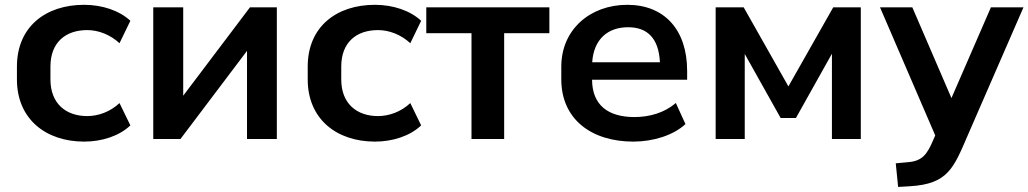

<svg xmlns="http://www.w3.org/2000/svg" viewBox="-20 -569 4210 786"><path d="M324.7 10.7C396 10.7 467.8 -11.7 513.7 -55.7L469.2 -147C430.7 -110.8 381.8 -93.8 336.9 -93.8C250 -93.8 186.5 -145 186.5 -243.7V-296.4C186.5 -396.5 249.5 -445.8 336.9 -445.8C383.8 -445.8 431.6 -426.8 469.2 -392.1L513.7 -483.9C469.2 -525.4 399.4 -549.3 324.2 -549.3C168 -549.3 49.3 -460.4 49.3 -296.4V-243.7C49.3 -82 167 10.7 324.7 10.7Z M718.8 0 991.2 -360.8V0H1113.3V-539.1H1003.4L730 -177.2V-539.1H607.4V0Z M1515.1 10.7C1586.4 10.7 1658.2 -11.7 1704.1 -55.7L1659.7 -147C1621.1 -110.8 1572.3 -93.8 1527.3 -93.8C1440.4 -93.8 1377 -145 1377 -243.7V-296.4C1377 -396.5 1439.9 -445.8 1527.3 -445.8C1574.2 -445.8 1622.1 -426.8 1659.7 -392.1L1704.1 -483.9C1659.7 -525.4 1589.8 -549.3 1514.6 -549.3C1358.4 -549.3 1239.7 -460.4 1239.7 -296.4V-243.7C1239.7 -82 1357.4 10.7 1515.1 10.7Z M2043.9 0V-433.1H2229V-539.1H1725.1V-433.1H1910.2V0Z M2572.8 10.7C2653.8 10.7 2736.8 -15.1 2786.1 -61L2746.6 -147.5C2700.2 -106.9 2638.2 -89.8 2577.1 -89.8C2470.2 -89.8 2404.3 -138.2 2403.8 -242.7H2793V-278.8C2793 -446.3 2700.7 -549.3 2547.9 -549.3C2396.5 -549.3 2277.8 -448.7 2277.8 -295.9V-244.1C2277.8 -81.5 2400.4 10.7 2572.8 10.7ZM2551.3 -457.5C2631.3 -457.5 2676.8 -411.1 2681.6 -314H2404.3C2410.6 -408.2 2467.8 -457.5 2551.3 -457.5Z M3028.8 0V-348.1L3175.8 -85.9H3238.3L3385.7 -349.1V0H3503.9V-539.1H3391.1L3207.5 -215.3L3024.4 -539.1H2909.7V0Z M3800.3 4.4C3775.9 61.5 3756.3 89.8 3699.2 94.7L3647 99.6L3656.7 196.3L3705.6 193.4C3859.9 184.1 3883.8 119.6 3940.9 -13.2L4169.9 -539.1H4036.6L3875 -167.5L3714.8 -539.1H3582.5L3808.6 -14.6Z"/></svg>

Font: Winston SemiBold
Style: Regular
Weight: 600
Designer: Vernon Adams, Kim Jin-seong, David Berlow, Cristiano Sobral
Foundry: The Winston Project Authors
Version: Version 3.004